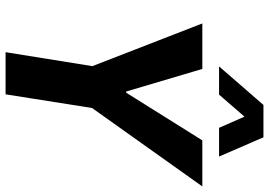

<svg xmlns="http://www.w3.org/2000/svg" viewBox="-158 -806 964 688"><g transform="rotate(90 324.0 -462.0)"><path d="M167 0 226 -367 236 -262 64 -705H227L308 -432H312L483 -705H648L333 -262L376 -367L318 0ZM218 -765 356 -924H472L541 -765H438L398 -856L319 -765Z"/></g></svg>

Font: Nunito Sans 7pt Condensed ExtraBold
Style: Italic
Weight: 800
Width: 3
Italic angle: -9°
Designer: Vernon Adams
Foundry: Vernon Adams
Version: Version 3.101;gftools[0.9.27]